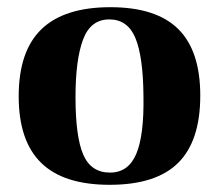

<svg xmlns="http://www.w3.org/2000/svg" viewBox="-20 -502 609 534"><path d="M285 12Q157 12 94.5 -49Q32 -110 32 -234Q32 -360 95.5 -421Q159 -482 287 -482Q414 -482 475.5 -421.5Q537 -361 537 -236Q537 -110 475.5 -49Q414 12 285 12ZM286 -22Q337 -22 359 -74Q381 -126 379 -236Q378 -345 356.5 -396.5Q335 -448 284 -448Q232 -448 211 -392Q190 -336 190 -232Q190 -122 211.5 -72Q233 -22 286 -22Z"/></svg>

Font: Frank Ruhl Libre ExtraBold
Style: Regular
Weight: 800
Designer: Yanek Iontef
Foundry: Fontef
Version: Version 6.003;gftools[0.9.30]